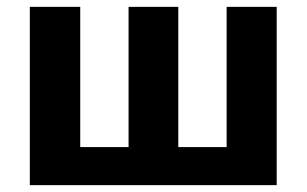

<svg xmlns="http://www.w3.org/2000/svg" viewBox="-20 -540 895 560"><path d="M67 0H787V-520H641V-111H500V-520H355V-111H214V-520H67Z"/></svg>

Font: Fixel Display Bold
Style: Bold
Weight: 700
Designer: AlfaBravo + MacPaw
Foundry: Kyrylo Tkachov, Marchela Mozhyna, Serhii Makarenko, Maria Weinstein, Zakhar Kryvoshyya
Version: Version 1.211